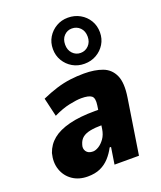

<svg xmlns="http://www.w3.org/2000/svg" viewBox="-152 -926 868 1033"><g transform="rotate(-20 281.5 -409.0)"><path d="M171 11Q120 11 84 -14Q48 -39 33.5 -81Q19 -123 32 -174Q47 -218 82.5 -247Q118 -276 178.5 -291.5Q239 -307 326 -307H371L358 -223H335Q297 -223 269 -217.5Q241 -212 224.5 -199Q208 -186 201 -162Q193 -140 204.5 -123Q216 -106 243 -106Q258 -106 276 -117Q294 -128 309.5 -149.5Q325 -171 330 -203L349 -332Q355 -372 339 -384.5Q323 -397 281 -397Q254 -397 211.5 -388Q169 -379 120 -355L95 -462Q140 -482 180.5 -494.5Q221 -507 260.5 -512Q300 -517 339 -517Q401 -517 445 -500.5Q489 -484 509 -440Q529 -396 516 -314L467 0H327L342 -96H334Q318 -65 295.5 -40.5Q273 -16 243 -2.5Q213 11 171 11ZM362 -565Q324 -565 294 -582.5Q264 -600 246 -630Q228 -660 228 -697Q228 -735 246 -764.5Q264 -794 294 -811.5Q324 -829 361 -829Q399 -829 430 -811.5Q461 -794 479 -764Q497 -734 497 -696Q497 -659 479 -629.5Q461 -600 430.5 -582.5Q400 -565 362 -565ZM362 -627Q389 -627 408 -646.5Q427 -666 427 -697Q427 -729 408 -748Q389 -767 361 -767Q335 -767 316.5 -748Q298 -729 298 -697Q298 -666 316.5 -646.5Q335 -627 362 -627Z"/></g></svg>

Font: Nunito Sans 7pt Condensed Black
Style: Italic
Weight: 900
Width: 3
Italic angle: -9°
Designer: Vernon Adams
Foundry: Vernon Adams
Version: Version 3.101;gftools[0.9.27]